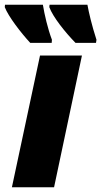

<svg xmlns="http://www.w3.org/2000/svg" viewBox="-51 -786 425 806"><path d="M266 -606H352L354 -619C334 -681 322 -733 316 -766H157L156 -756C171 -715 222 -651 266 -606ZM76 -606H166L167 -619C149 -667 136 -724 129 -766H-30L-31 -756C-16 -717 37 -648 76 -606ZM-1 0H176L293 -553H117Z"/></svg>

Font: Noto Sans UI SemiCondensed Black
Style: Italic
Weight: 900
Width: 4
Italic angle: -372°
Designer: Monotype Design Team
Foundry: Monotype Imaging Inc.
Version: Version 1.901